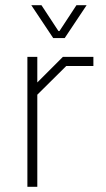

<svg xmlns="http://www.w3.org/2000/svg" viewBox="-20 -716 408 736"><path d="M85 -498H123V-400L221 -498H338V-463H234L123 -353V0H85ZM100 -696H139L204 -597H208L273 -696H312L228 -570H184Z"/></svg>

Font: Chakra Petch ExtraLight
Style: Regular
Weight: 275
Designer: Katatrad Aksorn Co.,Ltd.
Foundry: Cadson Demak Co.,Ltd.
Version: Version 1.000; ttfautohint (v1.6)